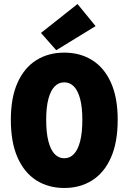

<svg xmlns="http://www.w3.org/2000/svg" viewBox="-20 -924 640 956"><path d="M300 12Q221 12 161 -26Q101 -64 67.5 -139.5Q34 -215 34 -328Q34 -438 67.5 -512.5Q101 -587 161 -624.5Q221 -662 300 -662Q379 -662 439 -624.5Q499 -587 532.5 -512.5Q566 -438 566 -328Q566 -215 532.5 -139.5Q499 -64 439 -26Q379 12 300 12ZM300 -136Q328 -136 348 -157Q368 -178 379 -220.5Q390 -263 390 -328Q390 -390 379 -431.5Q368 -473 348 -493.5Q328 -514 300 -514Q272 -514 252 -493.5Q232 -473 221 -431.5Q210 -390 210 -328Q210 -263 221 -220.5Q232 -178 252 -157Q272 -136 300 -136ZM260 -674 184 -760 366 -904 456 -794Z"/></svg>

Font: Source Code Pro ExtraLight Black
Style: Regular
Weight: 900
Monospace: yes
Version: Version 1.018;hotconv 1.0.116;makeotfexe 2.5.65601